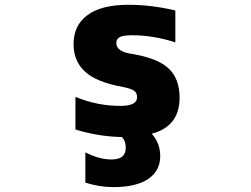

<svg xmlns="http://www.w3.org/2000/svg" viewBox="-20 -555 1040 794"><path d="M448.2 218.8Q391.6 218.8 333 200.2V75.2Q390.6 104.5 441.4 104.5Q501 104.5 500 54.7Q500 28.3 484.4 11.7Q386.7 9.8 292 -19.5V-154.3Q384.8 -116.2 480.5 -117.2Q546.9 -117.2 546.9 -153.3Q546.9 -169.9 535.2 -179.2Q523.4 -188.5 488.3 -195.3Q379.9 -214.8 332 -258.3Q284.2 -301.8 284.2 -373Q284.2 -450.2 341.8 -492.7Q399.4 -535.2 511.7 -535.2Q605.5 -535.2 705.1 -511.7V-379.9Q613.3 -409.2 527.3 -409.2Q488.3 -409.2 474.6 -401.4Q460.9 -393.6 460.9 -377Q460.9 -344.7 514.6 -334Q628.9 -316.4 675.8 -273.4Q722.7 -230.5 722.7 -151.4Q722.7 -32.2 607.4 -2Q642.6 37.1 642.6 90.8Q642.6 151.4 592.8 185.1Q543 218.8 448.2 218.8Z"/></svg>

Font: Gen Shin Gothic Monospace Heavy
Style: Bold
Weight: 800
Designer: [Source Han Sans]
Ryoko NISHIZUKA  (kana & ideographs); Paul D. Hunt (Latin, Greek & Cyrillic); Wenlong ZHANG  (bopomofo
Version: Version 1.002.20150607